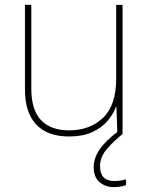

<svg xmlns="http://www.w3.org/2000/svg" viewBox="-20 -548 613 785"><path d="M481 -528V0H460L456 -111H454Q443 -81 419 -53Q395 -25 356.5 -7.5Q318 10 262 10Q174 10 128 -39Q82 -88 82 -182V-528H108V-186Q108 -98 148 -56.5Q188 -15 262 -15Q348 -15 401.5 -66.5Q455 -118 455 -226V-528ZM389 131Q389 192 447 192Q476 192 495 185V209Q487 212 474 214.5Q461 217 445 217Q411 217 387 196.5Q363 176 363 135Q363 99 387 63.5Q411 28 463 -11L481 0Q447 27 418 60Q389 93 389 131Z"/></svg>

Font: Noto Sans Myanmar UI Thin
Style: Regular
Weight: 100
Designer: Monotype Design Team
Foundry: Monotype Imaging Inc.
Version: Version 2.103; ttfautohint (v1.8.4.7-5d5b)